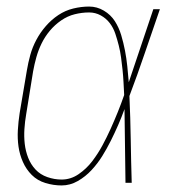

<svg xmlns="http://www.w3.org/2000/svg" viewBox="-20 -558 540 586"><path d="M168 8Q143 8 118.5 0.5Q94 -7 77 -24Q60 -41 50 -63.5Q40 -86 36.5 -110.5Q33 -135 34.5 -161Q36 -187 40 -213L62 -343Q66 -367 72.5 -390.5Q79 -414 91 -436.5Q103 -459 120 -478.5Q137 -498 158 -512Q179 -526 203.5 -532Q228 -538 252 -538Q276 -538 297 -525.5Q318 -513 330.5 -493.5Q343 -474 350 -450.5Q357 -427 361.5 -403.5Q366 -380 368.5 -356Q371 -332 373 -307Q392 -363 410.5 -418.5Q429 -474 448 -530H468Q445 -464 422.5 -397.5Q400 -331 375 -265Q378 -199 379 -132.5Q380 -66 382 0H363Q362 -56 361.5 -112.5Q361 -169 360 -225Q351 -200 340.5 -176Q330 -152 318 -128Q306 -104 292 -81.5Q278 -59 259.5 -39Q241 -19 217.5 -5.5Q194 8 168 8ZM168 -10Q196 -10 220 -26.5Q244 -43 261.5 -66Q279 -89 292.5 -114Q306 -139 317.5 -164.5Q329 -190 339.5 -216Q350 -242 359 -268Q358 -287 357 -306.5Q356 -326 354 -345Q352 -364 349.5 -382.5Q347 -401 342.5 -419Q338 -437 332 -455Q326 -473 315 -487.5Q304 -502 287.5 -511Q271 -520 252 -520Q230 -520 208 -514.5Q186 -509 166.5 -495.5Q147 -482 132 -464Q117 -446 107 -425.5Q97 -405 91 -383.5Q85 -362 81 -340L60 -210Q56 -187 54.5 -164Q53 -141 55.5 -119Q58 -97 66 -76.5Q74 -56 88.5 -40.5Q103 -25 124.5 -17.5Q146 -10 168 -10Z"/></svg>

Font: Iosevka Curly Slab ThObl
Style: Regular
Weight: 100
Italic angle: -9°
Monospace: yes
Designer: Belleve Invis
Foundry: Belleve Invis
Version: Version 11.0.0; ttfautohint (v1.8.3)